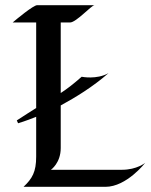

<svg xmlns="http://www.w3.org/2000/svg" viewBox="-20 -723 586 743"><path d="M542 -93C542 -93 510 -66 452 -66C131 -66 177 -66 177 -66C177 -66 215 -92 215 -150V-315C272 -346 338 -386 400 -440C354 -414 296 -426 296 -426C262 -396 238 -378 215 -363C215 -454 215 -545 215 -636H251C275 -636 333 -702 346 -703H124C109 -703 43 -648 29 -636H120V-305C100 -292 75 -277 45 -257L50 -246C50 -246 78 -254 120 -271V-117C120 -58 105 -32 71 0H388C470 0 542 -93 542 -93Z"/></svg>

Font: Fondamento
Style: Regular
Weight: 400
Designer: Astigmatic (AOETI)
Foundry: Astigmatic (AOETI)
Version: Version 1.001